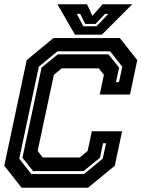

<svg xmlns="http://www.w3.org/2000/svg" viewBox="-20 -878 662 898"><path d="M81 0 0 -103 105 -597 230 -700H540.5L622 -597L588 -436H446.5L466 -528L442 -558.5H269L232 -528L156 -172L180 -141.5H353L390 -172L409.5 -264H551L517 -103L391.5 0ZM126.5 -64H373L460.5 -136L476 -208H462L447.5 -140L371 -78H134.5L85 -140L174.5 -562L250.5 -624H487L537 -562L522.5 -494H536.5L552 -566L495 -638H248.5L161.5 -566L70 -136ZM330.5 -716 248.5 -858H387L412 -804L460 -858H598.5L456.5 -716ZM369.5 -755H431.5L486.5 -813H471L427 -766H379L355 -813H339.5Z"/></svg>

Font: Tourney
Style: Bold Italic
Weight: 700
Italic angle: -12°
Version: Version 1.015